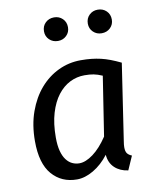

<svg xmlns="http://www.w3.org/2000/svg" viewBox="-86 -827 747 906"><g transform="rotate(-10 287.5 -374.0)"><path d="M458 -128Q455 -110 455 -99Q455 -79 462 -69.5Q469 -60 484 -54L455 12Q416 7 391 -16.5Q366 -40 363 -79Q330 -36 289 -12Q248 12 210 12Q136 12 90.5 -40.5Q45 -93 45 -200Q45 -278 67.5 -340.5Q90 -403 128 -447Q166 -491 216.5 -515Q267 -539 324 -539Q352 -539 375 -536.5Q398 -534 419.5 -529Q441 -524 463.5 -515.5Q486 -507 513 -494ZM234 -61Q264 -61 300 -87.5Q336 -114 370 -165L414 -449Q391 -459 372.5 -462.5Q354 -466 329 -466Q292 -466 259 -449.5Q226 -433 200.5 -400Q175 -367 160 -317Q145 -267 145 -200Q145 -162 152 -135.5Q159 -109 171.5 -92.5Q184 -76 200 -68.5Q216 -61 234 -61ZM235 -647Q210 -647 193.5 -663Q177 -679 177 -703Q177 -728 193.5 -744Q210 -760 235 -760Q259 -760 275.5 -744Q292 -728 292 -703Q292 -679 275.5 -663Q259 -647 235 -647ZM444 -647Q420 -647 403.5 -663Q387 -679 387 -703Q387 -728 403.5 -744Q420 -760 444 -760Q469 -760 485.5 -744Q502 -728 502 -703Q502 -679 485.5 -663Q469 -647 444 -647Z"/></g></svg>

Font: Yekcdsyqcyvpieeyorgstswgcgt
Style: Regular
Weight: 400
Italic angle: -8°
Designer: Carrois Corporate & Edenspiekermann
Foundry: Carrois Corporate GbR & Edenspiekermann AG
Version: Version 2.001